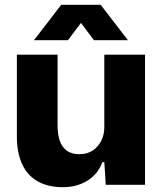

<svg xmlns="http://www.w3.org/2000/svg" viewBox="-20 -767 680 797"><path d="M242 10Q179 10 136 -14.5Q93 -39 71.5 -86.5Q50 -134 50 -201V-540H219V-247Q219 -208 228.5 -181.5Q238 -155 258 -141Q278 -127 310 -127Q343 -127 366 -143Q389 -159 401 -184Q413 -209 413 -238V-540H582V0H419L413 -94H405Q386 -43 342 -16.5Q298 10 242 10ZM121 -600 234 -747H398L511 -600H370L316 -672L262 -600Z"/></svg>

Font: Mona Sans ExtraLight ExtraBold
Style: Regular
Weight: 800
Version: Version 2.000